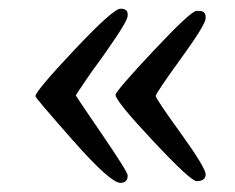

<svg xmlns="http://www.w3.org/2000/svg" viewBox="-20 -466 531 434"><path d="M268.6 -69.3Q268.6 -52.7 252 -52.7Q229.5 -52.7 144.8 -148.7Q60.1 -244.6 60.1 -248.5Q60.1 -259.8 147.9 -353Q235.8 -446.3 252.2 -446.3Q268.6 -446.3 268.6 -434.1V-430.7Q268.6 -420.4 237.8 -375.2Q207 -330.1 200.7 -322.3Q194.3 -314.5 172.9 -283Q151.4 -251.5 151.4 -250.2Q151.4 -249 210 -163.3Q268.6 -77.6 268.6 -69.3ZM444.8 -424.3Q444.8 -410.6 388.4 -332.8Q332 -254.9 332 -249Q332 -243.2 388.4 -165Q444.8 -86.9 444.8 -71.8Q444.8 -56.6 424.3 -56.6Q411.1 -56.6 326.2 -147.2Q241.2 -237.8 241.2 -251.5Q241.2 -259.8 326.4 -350.6Q411.6 -441.4 424.3 -441.4H428.7Q444.8 -441.4 444.8 -428.2Z"/></svg>

Font: Averia Serif
Style: Regular
Weight: 500
Version: Version 1.0